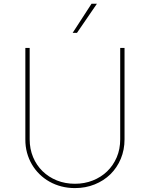

<svg xmlns="http://www.w3.org/2000/svg" viewBox="-20 -980 790 1012"><path d="M113.6 -245.7V-727.3H136.4V-245.7Q136.4 -195 154.3 -152Q172.2 -109 204.2 -77.8Q236.2 -46.5 279.8 -28.9Q323.5 -11.4 375 -11.4Q425.4 -11.4 468.9 -28.6Q512.4 -45.8 544.6 -76.7Q576.7 -107.6 595.2 -150.7Q613.6 -193.9 613.6 -245.7V-727.3H636.4V-245.7Q636.4 -190.3 616.7 -143.1Q596.9 -95.9 562 -61.6Q527 -27.3 479 -8Q431.1 11.4 375 11.4Q338.1 11.4 304.2 2.7Q270.2 -6 241.1 -22.4Q212 -38.7 188.4 -61.8Q164.8 -84.9 148.1 -113.5Q131.4 -142 122.3 -175.4Q113.3 -208.8 113.6 -245.7ZM462.4 -960.2H490.8L385.7 -806.8H362.9Z"/></svg>

Font: Inter P Thin
Style: Regular
Weight: 100
Designer: Rasmus Andersson
Foundry: rsms
Version: Version 3.018;git-588b23468